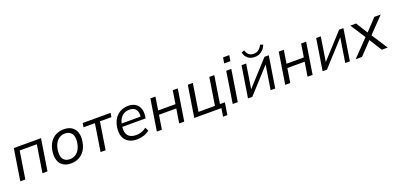

<svg xmlns="http://www.w3.org/2000/svg" viewBox="12 -1731 5961 2884"><g transform="rotate(-20 2992.0 -288.5)"><path d="M40 0 119.5 -502.3H554.3L474.8 0H394.3L463.6 -438.2H189.8L120.5 0Z M852.1 8.9Q777 8.9 726.7 -23Q676.5 -54.9 656.4 -116.1Q636.2 -177.3 649.2 -263.8Q662.2 -344.2 699.6 -399.5Q737 -454.8 793.1 -483Q849.1 -511.3 918.4 -511.3Q994.5 -511.3 1044.3 -479.3Q1094 -447.4 1114.7 -386.5Q1135.3 -325.5 1121.3 -239.1Q1108.3 -158.6 1070.7 -103.3Q1033 -48.1 977.2 -19.6Q921.4 8.9 852.1 8.9ZM857.5 -56.8Q926.7 -56.8 976.4 -105.8Q1026.2 -154.8 1041.3 -249.1Q1056.9 -346.6 1021.1 -396.1Q985.2 -445.5 912.5 -445.5Q842.9 -445.5 794.1 -396.5Q745.4 -347.5 730.2 -253.8Q714.6 -156.2 749.2 -106.5Q783.8 -56.8 857.5 -56.8Z M1323.4 0 1392.2 -437.2H1209.7L1220.3 -502.3H1666.4L1655.7 -437.2H1472.7L1403.9 0Z M1907.2 8.9Q1824 8.9 1769.5 -24.7Q1715 -58.4 1693.1 -120.6Q1671.2 -182.8 1684.2 -267.3Q1696.8 -344.3 1732.5 -398.8Q1768.2 -453.3 1823.6 -482.3Q1879 -511.3 1949.9 -511.3Q2019.2 -511.3 2064.3 -481.1Q2109.4 -451 2128.3 -397.6Q2147.3 -344.2 2136.3 -273.4L2131.9 -244H1742.6L1750.5 -295.2H2086.7L2068.8 -280.8Q2080.9 -362.9 2049.8 -406.8Q2018.7 -450.7 1945.4 -450.7Q1892.8 -450.7 1854.6 -427.5Q1816.4 -404.3 1793.4 -363.9Q1770.4 -323.5 1763.4 -271.9L1759.9 -248.5Q1747.4 -156.2 1786.6 -106.5Q1825.9 -56.8 1915.3 -56.8Q1958.5 -56.8 2000.5 -70.2Q2042.5 -83.6 2078.6 -114.9L2107.2 -57.9Q2067.2 -25.8 2015 -8.4Q1962.7 8.9 1907.2 8.9Z M2223 0 2302.5 -502.3H2383L2349.9 -291.6H2626.7L2659.8 -502.3H2740.3L2660.8 0H2580.3L2616.4 -226.9H2339.7L2303.5 0Z M3233.8 130 3254.8 0H2821L2900.5 -502.3H2981L2912.2 -64.2H3175.1L3244.3 -502.3H3323.8L3255.1 -64.2H3333.4L3302.7 130Z M3435.5 0 3515 -502.3H3595.9L3516.5 0ZM3524 -616.4 3538.7 -707.2H3637.9L3623.3 -616.4Z M3680 0 3759.5 -502.3H3833.3L3765.8 -74.8L3738.1 -76.3L4126.3 -502.3H4194.8L4115.4 0H4041.6L4109.5 -428.1L4137.7 -426.5L3748.6 0ZM3988.4 -548.9Q3949.4 -548.9 3915.8 -563.5Q3882.2 -578 3858.9 -607.4Q3835.6 -636.8 3825.5 -679.9L3872.6 -697.7Q3886.6 -647.6 3916.4 -624Q3946.3 -600.4 3991.3 -600.4Q4037.3 -600.4 4067.9 -622.4Q4098.5 -644.3 4125.8 -696.7L4171.4 -679.9Q4151.7 -632.3 4122.9 -603.5Q4094.1 -574.6 4060.3 -561.7Q4026.5 -548.9 3988.4 -548.9Z M4275 0 4354.5 -502.3H4435L4401.9 -291.6H4678.7L4711.8 -502.3H4792.3L4712.8 0H4632.3L4668.4 -226.9H4391.7L4355.5 0Z M4873 0 4952.5 -502.3H5026.3L4958.8 -74.8L4931.1 -76.3L5319.3 -502.3H5387.8L5308.4 0H5234.6L5302.5 -428.1L5330.7 -426.5L4941.6 0Z M5401.1 0 5670.5 -279.5 5669.5 -238.9 5498 -502.3H5590.2L5718.4 -297.3H5689.8L5882.4 -502.3H5983.9L5732.1 -240.5L5734 -277.3L5912.9 0H5818.3L5681.1 -219H5710.7L5502.7 0Z"/></g></svg>

Font: Mulish ExtraLight
Style: Italic
Weight: 200
Italic angle: -9°
Designer: Vernon Adams
Foundry: Vernon Adams
Version: Version 3.603